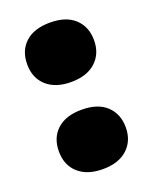

<svg xmlns="http://www.w3.org/2000/svg" viewBox="-113 -623 558 699"><g transform="rotate(-20 166.0 -274.0)"><path d="M165.5 9.5Q105 9.5 70.5 -21.5Q36 -52.5 36 -105.5Q36 -158.5 69.8 -189.5Q103.5 -220.5 165.5 -220.5Q228 -220.5 261.5 -189Q295 -157.5 295 -105.5Q295 -53.5 260.8 -22Q226.5 9.5 165.5 9.5ZM165.5 -328Q105 -328 70.5 -359Q36 -390 36 -443Q36 -496 69.8 -527Q103.5 -558 165.5 -558Q228 -558 261.5 -526.5Q295 -495 295 -443Q295 -391 260.8 -359.5Q226.5 -328 165.5 -328Z"/></g></svg>

Font: Encode Sans Expanded Expanded ExtraBold
Style: Regular
Weight: 800
Width: 7
Designer: Multiple Designers
Foundry: Impallari Type
Version: Version 3.000; ttfautohint (v1.8.3) -l 8 -r 50 -G 200 -x 14 